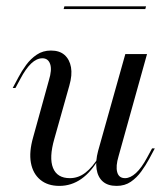

<svg xmlns="http://www.w3.org/2000/svg" viewBox="-20 -589 541 620"><path d="M171.8 11.3Q133.9 11.3 110.1 -8.5Q86.3 -28.2 79.8 -63.3Q73.4 -98.4 87.1 -146L137.9 -329.8Q148.4 -363.7 141.9 -382.3Q135.5 -400.8 116.9 -400.8Q98.4 -400.8 80.6 -383.9Q62.9 -366.9 46 -334.7L29.8 -304.8H21L39.5 -339.5Q50 -359.7 64.5 -379.4Q79 -399.2 98.8 -412.5Q118.5 -425.8 144.4 -425.8Q172.6 -425.8 188.7 -411.3Q204.8 -396.8 209.3 -371.8Q213.7 -346.8 204 -312.9L155.6 -141.1Q137.9 -79.8 151.2 -46.8Q164.5 -13.7 205.6 -13.7Q233.1 -13.7 256 -31.5Q279 -49.2 300 -83.9V-78.2Q275 -33.9 242.7 -11.3Q210.5 11.3 171.8 11.3ZM356.5 11.3Q328.2 11.3 312.1 -2.8Q296 -16.9 291.9 -42.7Q287.9 -68.5 296.8 -101.6L384.7 -414.5H454.8L362.9 -84.7Q353.2 -52.4 358.5 -33.1Q363.7 -13.7 383.9 -13.7Q400.8 -13.7 419 -30.2Q437.1 -46.8 454.8 -79.8L471 -109.7H479.8L461.3 -75Q450.8 -55.6 436.3 -35.5Q421.8 -15.3 402.4 -2Q383.1 11.3 356.5 11.3ZM185.5 -559.7 187.9 -568.5H451.6L449.2 -559.7Z"/></svg>

Font: Playfair 144pt Light
Style: Italic
Weight: 300
Italic angle: -15.6°
Designer: Claus Eggers Sørensen
Foundry: Claus Eggers Sørensen
Version: Version 2.001;gftools[0.9.30]